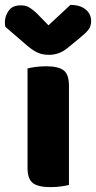

<svg xmlns="http://www.w3.org/2000/svg" viewBox="-57 -760 394 788"><path d="M150 8Q100 8 78 -8.5Q56 -25 56 -72V-479Q67 -482 87.5 -485Q108 -488 132 -488Q182 -488 204 -471.5Q226 -455 226 -408V-1Q215 2 194.5 5Q174 8 150 8ZM142 -656 232 -740Q271 -740 294 -721.5Q317 -703 317 -674Q317 -652 305.5 -637.5Q294 -623 269 -603L224 -566Q204 -549 184.5 -542Q165 -535 145 -535Q131 -535 120 -537Q109 -539 97.5 -544Q86 -549 72 -559Q58 -569 39 -586L-35 -650Q-36 -655 -36.5 -659Q-37 -663 -37 -668Q-37 -694 -21.5 -716Q-6 -738 27 -738Q37 -738 45.5 -736.5Q54 -735 63 -729.5Q72 -724 83 -715Q94 -706 108 -691Z"/></svg>

Font: Baloo Da 2 ExtraBold
Style: Regular
Weight: 800
Designer: Noopur Datye, Sulekha Rajkumar and Ek Type
Foundry: Ek Type
Version: Version 1.640;hotconv 1.0.111;makeotfexe 2.5.65597; ttfautoh